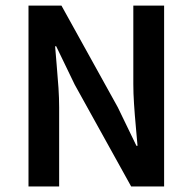

<svg xmlns="http://www.w3.org/2000/svg" viewBox="-20 -674 696 694"><path d="M83 0V-653.8H202.1L405.8 -286.1L473.1 -147H477.1Q475.6 -166 471.2 -213.6Q466.8 -261.2 464.4 -299.3Q461.9 -337.4 461.9 -370.1V-653.8H573.2V0H454.1L250 -368.2L183.1 -506.8H179.2Q180.7 -486.3 184.8 -439.7Q189 -393.1 191.4 -356Q193.8 -318.8 193.8 -286.1V0Z"/></svg>

Font: Toshiba Sans Medium
Style: Regular
Weight: 500
Designer: Paul D. Hunt
Foundry: Toshiba Corporation
Version: Version 2.020;PS 2.0;hotconv 1.0.86;makeotf.lib2.5.63406